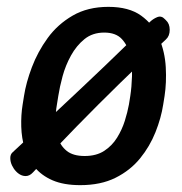

<svg xmlns="http://www.w3.org/2000/svg" viewBox="-20 -530 530 560"><path d="M27 -30Q20 -37 15 -47.5Q10 -58 10 -69Q10 -80 17 -86Q85 -149 152.5 -212Q220 -275 286 -338Q352 -401 415 -464Q426 -475 438.5 -480Q451 -485 461 -474L464 -471Q475 -461 475 -443Q475 -425 464 -415Q396 -352 331 -288.5Q266 -225 202.5 -160Q139 -95 76 -27Q66 -16 53.5 -16.5Q41 -17 30 -27ZM456 -225Q450 -186 433.5 -144.5Q417 -103 388.5 -68Q360 -33 317 -11.5Q274 10 214 10Q166 10 133.5 -4Q101 -18 81 -42.5Q61 -67 52 -97Q43 -127 42 -160.5Q41 -194 46 -225L50 -250Q56 -289 73 -334Q90 -379 119 -419Q148 -459 192 -484.5Q236 -510 296 -510Q356 -510 391.5 -484.5Q427 -459 444 -419Q461 -379 463.5 -334Q466 -289 460 -250ZM360 -250Q364 -276 365 -307.5Q366 -339 359.5 -368Q353 -397 335.5 -416Q318 -435 284 -435Q250 -435 226.5 -416Q203 -397 187 -368Q171 -339 162.5 -307.5Q154 -276 150 -250L146 -225Q142 -203 142 -177.5Q142 -152 149 -128.5Q156 -105 174.5 -90Q193 -75 227 -75Q261 -75 284 -90Q307 -105 321.5 -128.5Q336 -152 344 -177.5Q352 -203 356 -225Z"/></svg>

Font: Winky Sans
Style: Italic
Weight: 400
Italic angle: -8.97852°
Designer: Simon Atzbach
Foundry: typofactur
Version: Version 1.205